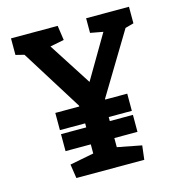

<svg xmlns="http://www.w3.org/2000/svg" viewBox="-104 -782 815 874"><g transform="rotate(-15 304.0 -345.5)"><path d="M149 0 139 -66 252 -88V-131H133V-211H252V-230H133V-311H246V-315L66 -603L26 -613V-691H246L256 -622L190 -609L320 -407L440 -611L380 -622V-691H582V-613L542 -602L368 -314V-311H472V-230H363V-211H472V-131H363V-88L477 -66L469 0Z"/></g></svg>

Font: Kreon Medium
Style: Regular
Weight: 500
Version: Version 2.002